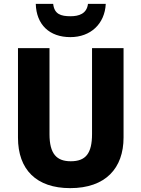

<svg xmlns="http://www.w3.org/2000/svg" viewBox="-20 -1014 731 993"><path d="M527 -994H435C429 -943 388 -930 345 -930C294 -930 261 -941 255 -994H165C168 -886 236 -822 344 -822C449 -822 522 -891 527 -994ZM619 -303V-765H456V-321C456 -220 423 -180 346 -180C274 -180 236 -217 236 -320V-765H73V-302C73 -137 168 -41 343 -41C526 -41 619 -144 619 -303Z"/></svg>

Font: Noto Sans Tamil UI SemiCondensed ExtraBold
Style: Regular
Weight: 800
Width: 4
Designer: Jelle Bosma - Monotype Design Team
Foundry: Monotype Imaging Inc.
Version: Version 2.004